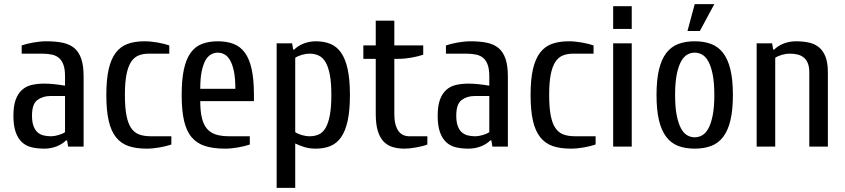

<svg xmlns="http://www.w3.org/2000/svg" viewBox="-20 -710 4095 930"><path d="M295 -245H225Q187 -245 161 -225.5Q135 -206 135 -150Q135 -120 142 -100.5Q149 -81 161 -70Q173 -59 189.5 -54.5Q206 -50 225 -50Q244 -50 264 -56Q284 -62 295 -70ZM195 10Q161 10 133.5 3.5Q106 -3 86.5 -21Q67 -39 56 -70Q45 -101 45 -150Q45 -197 56 -227Q67 -257 86.5 -274.5Q106 -292 133.5 -298.5Q161 -305 195 -305Q218 -305 245 -302Q272 -299 295 -295V-340Q295 -374 287.5 -395.5Q280 -417 266 -429Q252 -441 231.5 -445.5Q211 -450 185 -450H85V-490Q108 -498 141.5 -504Q175 -510 205 -510Q250 -510 283.5 -503Q317 -496 339.5 -477.5Q362 -459 373.5 -425.5Q385 -392 385 -340V0H310L305 -30H300Q281 -11 253 -0.5Q225 10 195 10Z M700 -450Q672 -450 650.5 -441Q629 -432 614.5 -409.5Q600 -387 592.5 -348.5Q585 -310 585 -250Q585 -190 592.5 -151Q600 -112 615.5 -89.5Q631 -67 654.5 -58.5Q678 -50 710 -50H810V-10Q787 -2 753.5 4Q720 10 690 10Q639 10 602.5 -2.5Q566 -15 542 -45Q518 -75 506.5 -125Q495 -175 495 -250Q495 -325 506.5 -375Q518 -425 541 -455Q564 -485 598.5 -497.5Q633 -510 680 -510Q710 -510 743.5 -504Q777 -498 800 -490V-450Z M1210 -220H950Q950 -171 958 -138.5Q966 -106 982.5 -86.5Q999 -67 1025.5 -58.5Q1052 -50 1090 -50H1190V-10Q1167 -2 1133.5 4Q1100 10 1070 10Q1014 10 974 -2.5Q934 -15 908.5 -45Q883 -75 871.5 -125Q860 -175 860 -250Q860 -325 871 -375Q882 -425 904 -455Q926 -485 959 -497.5Q992 -510 1035 -510Q1078 -510 1111 -497.5Q1144 -485 1166 -455Q1188 -425 1199 -375Q1210 -325 1210 -250ZM1120 -280Q1120 -331 1113 -364.5Q1106 -398 1094.5 -418Q1083 -438 1067.5 -446.5Q1052 -455 1035 -455Q1018 -455 1002.5 -446.5Q987 -438 975.5 -418Q964 -398 957 -364.5Q950 -331 950 -280Z M1405 -470Q1424 -489 1452 -499.5Q1480 -510 1510 -510Q1549 -510 1580 -497.5Q1611 -485 1632 -455Q1653 -425 1664 -375Q1675 -325 1675 -250Q1675 -175 1664 -125Q1653 -75 1632 -45Q1611 -15 1580 -2.5Q1549 10 1510 10Q1480 10 1456.5 3Q1433 -4 1410 -15V200H1320V-500H1395L1400 -470ZM1410 -70Q1421 -62 1441 -56Q1461 -50 1480 -50Q1504 -50 1523.5 -58.5Q1543 -67 1556.5 -89.5Q1570 -112 1577.5 -151Q1585 -190 1585 -250Q1585 -310 1577.5 -348.5Q1570 -387 1556.5 -409.5Q1543 -432 1523.5 -441Q1504 -450 1480 -450Q1461 -450 1441 -444Q1421 -438 1410 -430Z M1890 -425V-160Q1890 -126 1896.5 -104.5Q1903 -83 1913.5 -71Q1924 -59 1936.5 -54.5Q1949 -50 1960 -50H2050V-10Q2041 -6 2026.5 -2.5Q2012 1 1996.5 4Q1981 7 1966 8.5Q1951 10 1940 10Q1910 10 1884.5 3Q1859 -4 1840 -22.5Q1821 -41 1810.5 -74Q1800 -107 1800 -160V-425H1740V-490H1800V-610H1890V-490H2030V-445Q2007 -437 1973.5 -431Q1940 -425 1910 -425Z M2350 -245H2280Q2242 -245 2216 -225.5Q2190 -206 2190 -150Q2190 -120 2197 -100.5Q2204 -81 2216 -70Q2228 -59 2244.5 -54.5Q2261 -50 2280 -50Q2299 -50 2319 -56Q2339 -62 2350 -70ZM2250 10Q2216 10 2188.5 3.5Q2161 -3 2141.5 -21Q2122 -39 2111 -70Q2100 -101 2100 -150Q2100 -197 2111 -227Q2122 -257 2141.5 -274.5Q2161 -292 2188.5 -298.5Q2216 -305 2250 -305Q2273 -305 2300 -302Q2327 -299 2350 -295V-340Q2350 -374 2342.5 -395.5Q2335 -417 2321 -429Q2307 -441 2286.5 -445.5Q2266 -450 2240 -450H2140V-490Q2163 -498 2196.5 -504Q2230 -510 2260 -510Q2305 -510 2338.5 -503Q2372 -496 2394.5 -477.5Q2417 -459 2428.5 -425.5Q2440 -392 2440 -340V0H2365L2360 -30H2355Q2336 -11 2308 -0.5Q2280 10 2250 10Z M2755 -450Q2727 -450 2705.5 -441Q2684 -432 2669.5 -409.5Q2655 -387 2647.5 -348.5Q2640 -310 2640 -250Q2640 -190 2647.5 -151Q2655 -112 2670.5 -89.5Q2686 -67 2709.5 -58.5Q2733 -50 2765 -50H2865V-10Q2842 -2 2808.5 4Q2775 10 2745 10Q2694 10 2657.5 -2.5Q2621 -15 2597 -45Q2573 -75 2561.5 -125Q2550 -175 2550 -250Q2550 -325 2561.5 -375Q2573 -425 2596 -455Q2619 -485 2653.5 -497.5Q2688 -510 2735 -510Q2765 -510 2798.5 -504Q2832 -498 2855 -490V-450Z M3040 0H2950V-500H3040ZM3040 -680V-570H2950V-680Z M3250 -250Q3250 -190 3258 -150.5Q3266 -111 3279 -87.5Q3292 -64 3309 -54.5Q3326 -45 3345 -45Q3364 -45 3381 -54.5Q3398 -64 3411 -87.5Q3424 -111 3432 -150.5Q3440 -190 3440 -250Q3440 -310 3432 -349.5Q3424 -389 3411 -412.5Q3398 -436 3381 -445.5Q3364 -455 3345 -455Q3326 -455 3309 -445.5Q3292 -436 3279 -412.5Q3266 -389 3258 -349.5Q3250 -310 3250 -250ZM3160 -250Q3160 -323 3172 -373Q3184 -423 3207.5 -453.5Q3231 -484 3265.5 -497Q3300 -510 3345 -510Q3390 -510 3424.5 -497Q3459 -484 3482.5 -453.5Q3506 -423 3518 -373Q3530 -323 3530 -250Q3530 -177 3518 -127Q3506 -77 3482.5 -46.5Q3459 -16 3424.5 -3Q3390 10 3345 10Q3300 10 3265.5 -3Q3231 -16 3207.5 -46.5Q3184 -77 3172 -127Q3160 -177 3160 -250ZM3310 -560 3345 -690H3440L3370 -560Z M3735 0H3645V-500H3720L3725 -470H3730Q3749 -489 3777 -499.5Q3805 -510 3835 -510Q3871 -510 3899.5 -503.5Q3928 -497 3948 -480Q3968 -463 3979 -434Q3990 -405 3990 -360V0H3900V-360Q3900 -386 3893 -403.5Q3886 -421 3873 -431.5Q3860 -442 3843 -446Q3826 -450 3805 -450Q3786 -450 3766 -444Q3746 -438 3735 -430Z"/></svg>

Font: Cuprum
Style: Regular
Weight: 400
Designer: Jovanny Lemonad
Foundry: Jovanny Lemonad
Version: Version 1.002